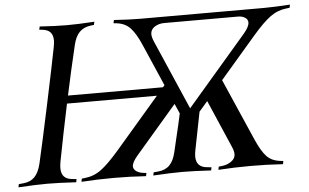

<svg xmlns="http://www.w3.org/2000/svg" viewBox="-51 -810 1427 888"><g transform="rotate(-5 662.5 -366.0)"><path d="M772.9 -275.4 752.9 -321.3 562.5 -100.1Q535.6 -68.8 535.6 -50.8Q535.6 -36.6 549.1 -27.3Q562.5 -18.1 582 -16.1L595.2 -14.6L592.3 0Q518.6 -4.9 443.8 -4.9Q367.7 -4.9 292.5 0L295.4 -14.6L309.6 -16.1Q352.1 -20.5 385.7 -45.4Q419.4 -70.3 468.3 -126.5L674.8 -366.2H257.3Q227.5 -225.1 203.6 -100.1Q200.7 -84 200.7 -70.8Q200.7 -21 250.5 -16.6L271 -14.6L268.1 0Q187 -4.9 134.8 -4.9Q81.5 -4.9 0 0L2.9 -14.6L23.9 -16.6Q57.1 -19.5 76.7 -39.6Q96.2 -59.6 106 -100.1Q125.5 -183.6 164.6 -367.7Q203.6 -551.8 219.2 -632.3Q222.7 -651.9 222.7 -662.1Q222.7 -687.5 210.4 -700.7Q198.2 -713.9 172.9 -716.3L159.2 -717.8L162.6 -732.4Q235.8 -727.5 288.6 -727.5Q340.3 -727.5 416.5 -732.4L413.1 -717.8L399.4 -716.3Q366.2 -712.4 346.2 -692.6Q326.2 -672.9 316.9 -632.3Q290 -520 265.1 -402.8H706.1L713.9 -411.6L629.4 -606Q605.5 -661.1 581.3 -686.5Q557.1 -711.9 517.6 -716.3L503.9 -717.8L507.3 -732.4Q580.6 -727.5 627 -727.5H1202.6Q1248.5 -727.5 1324.7 -732.4L1321.3 -717.8L1307.6 -716.3Q1265.6 -711.9 1231.4 -687Q1197.3 -662.1 1148.9 -606L981.4 -411.6L1106 -126.5Q1130.4 -70.3 1153.8 -45.4Q1177.2 -20.5 1217.8 -16.1L1231 -14.6L1228 0Q1154.3 -4.9 1078.6 -4.9Q1003.4 -4.9 928.2 0L931.2 -14.6L945.3 -16.1Q971.7 -19 990.2 -32.5Q1008.8 -45.9 1008.8 -65.9Q1008.8 -80.1 1000 -100.1L904.3 -321.3L864.7 -275.4Q854 -224.1 830.1 -100.1Q826.7 -84.5 826.7 -70.3Q826.7 -21 877 -16.6L897.5 -14.6L894.5 0Q813.5 -4.9 761.2 -4.9Q708.5 -4.9 626 0L628.9 -14.6L650.4 -16.6Q683.6 -19.5 703.4 -39.6Q723.1 -59.6 732.4 -100.1Q737.3 -122.1 746.1 -158.7Q754.9 -195.3 761.5 -223.6Q768.1 -252 772.9 -275.4ZM1080.1 -698.2H737.3Q712.4 -698.2 693.1 -685.8Q673.8 -673.3 673.8 -651.9Q673.8 -638.7 682.6 -617.7L822.8 -294.9L1100.6 -617.7Q1126 -647.5 1126 -667Q1126 -681.6 1112.5 -689.9Q1099.1 -698.2 1080.1 -698.2Z"/></g></svg>

Font: Flanker
Style: Italic
Weight: 400
Italic angle: -12°
Designer: Flanker
Version: Version 2.027